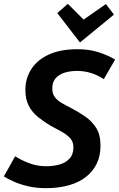

<svg xmlns="http://www.w3.org/2000/svg" viewBox="-34 -965 619 999"><path d="M205 14Q154 14 111.5 4Q69 -6 37 -20.5Q5 -35 -14 -47L45 -152Q70 -135 113.5 -117.5Q157 -100 207 -100Q242 -100 274 -108.5Q306 -117 327 -139Q348 -161 348 -199Q348 -228 330 -247Q312 -266 285.5 -280.5Q259 -295 231 -310Q195 -331 164.5 -355.5Q134 -380 116 -414Q98 -448 98 -497Q98 -556 128 -604Q158 -652 218.5 -680.5Q279 -709 371 -709Q431 -709 481 -692.5Q531 -676 565 -655L506 -553Q479 -572 443 -584Q407 -596 366 -596Q333 -596 304 -587.5Q275 -579 256.5 -559Q238 -539 238 -505Q238 -477 251.5 -459.5Q265 -442 286.5 -429.5Q308 -417 332 -405Q373 -384 409 -359Q445 -334 467 -298.5Q489 -263 489 -207Q489 -154 469 -113Q449 -72 412 -43.5Q375 -15 322.5 -0.5Q270 14 205 14ZM382 -744 264 -897 319 -945 401 -863 517 -944 559 -889Z"/></svg>

Font: Ubuntu Sans
Style: Bold Italic
Weight: 700
Italic angle: -13.5°
Designer: Dalton Maag Ltd
Foundry: Dalton Maag Ltd
Version: Version 1.006